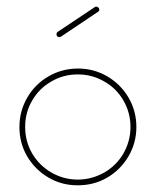

<svg xmlns="http://www.w3.org/2000/svg" viewBox="-20 -554 471 574"><path d="M268.1 -534.2C266.1 -534.2 264.6 -533.7 263.2 -532.7L152.8 -459C149.9 -457 148.9 -454.6 148.9 -451.7C148.9 -449.2 149.4 -447.3 151.4 -445.3C152.8 -443.4 154.8 -442.9 157.2 -442.9C158.7 -442.9 160.2 -443.4 162.1 -444.3L272.9 -518.6C275.4 -520 276.9 -522.5 276.9 -525.4C276.9 -527.8 275.9 -529.8 273.9 -531.7C272 -533.2 270 -534.2 268.1 -534.2ZM212.9 -349.1C181.2 -349.1 151.9 -341.3 125 -325.7C98.1 -310.1 77.1 -289.1 61.5 -262.2C45.9 -235.4 38.1 -206.1 38.1 -174.3C38.1 -143.1 45.4 -113.8 61 -86.9C76.7 -60.5 97.7 -39.1 124.5 -23.4C150.9 -7.8 180.2 0 211.9 0H212.9C244.1 0 273.4 -7.3 300.3 -22.9C327.1 -38.6 348.6 -60.1 364.3 -86.9C379.9 -113.8 387.7 -143.1 387.7 -174.3C387.7 -206.1 379.9 -235.4 364.3 -262.2C348.6 -289.1 327.1 -310.1 300.8 -325.7C273.9 -341.3 244.6 -349.1 213.4 -349.1ZM212.4 -331.5C240.7 -331.5 267.1 -324.7 291.5 -310.5C315.9 -296.9 335 -277.8 349.1 -253.4C362.8 -229.5 370.1 -203.1 370.1 -174.3C370.1 -146 362.8 -119.6 349.1 -95.2C335 -71.3 315.9 -52.2 291.5 -38.1C267.1 -24.4 240.7 -17.1 212.4 -17.1C184.1 -17.1 157.7 -24.4 133.8 -38.1C109.4 -52.2 90.3 -71.3 76.2 -95.2C62 -119.6 55.2 -146 55.2 -174.3C55.2 -203.1 62 -229.5 76.2 -253.4C90.3 -277.8 109.4 -296.9 133.8 -310.5C157.7 -324.7 184.1 -331.5 212.4 -331.5Z"/></svg>

Font: Mill
Style: Thin
Weight: 100
Version: Version 001.000